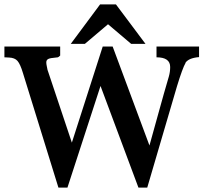

<svg xmlns="http://www.w3.org/2000/svg" viewBox="-25 -838 937 871"><path d="M360 -639H296L429 -818H501L635 -639H570L465 -728ZM603 13 431 -448 281 13H240L79 -507Q67 -547 54.5 -561.5Q42 -576 16 -577L-5 -578V-627H248V-586Q241 -579 237.5 -578Q234 -577 229 -577Q203 -575 194 -570.5Q185 -566 185 -555Q185 -548 187 -539Q189 -530 191 -519V-520L301 -191L441 -627H486L653 -178Q675 -256 696.5 -334.5Q718 -413 741 -491Q747 -512 747 -534Q747 -578 685 -578V-627H878V-579Q831 -575 816 -553H817Q803 -529 778 -447L643 13Z"/></svg>

Font: New Athena Unicode
Style: Bold
Weight: 700
Designer: J. Rusten 1997; rev. by R. Hancock 2001, 2002, rev. by D. Mastronarde 2002-2021
Foundry: Society for Classical Studies (formerly American Philological Association)
Version: Version 5.008